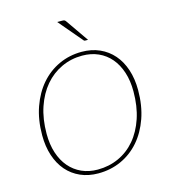

<svg xmlns="http://www.w3.org/2000/svg" viewBox="-132 -1021 995 1132"><g transform="rotate(-15 366.0 -455.5)"><path d="M65 0ZM680.5 -407.5Q680.5 -313 653.8 -236.5Q627 -160 579.8 -105.8Q532.5 -51.5 468 -22.2Q403.5 7 328 7Q268 7 219.2 -14.5Q170.5 -36 136.2 -75.5Q102 -115 83.5 -171Q65 -227 65 -295.5Q65 -390 92 -466.5Q119 -543 166.2 -597.5Q213.5 -652 277.8 -681.5Q342 -711 416.5 -711Q477 -711 525.8 -689.2Q574.5 -667.5 609 -627.8Q643.5 -588 662 -532Q680.5 -476 680.5 -407.5ZM652 -407Q652 -472 635 -524Q618 -576 587 -612.5Q556 -649 512 -668.8Q468 -688.5 413.5 -688.5Q346 -688.5 287.2 -661.2Q228.5 -634 185.2 -583.2Q142 -532.5 117.2 -460Q92.5 -387.5 92.5 -297Q92.5 -232 109.5 -180Q126.5 -128 157.8 -91.5Q189 -55 232.8 -35.2Q276.5 -15.5 330.5 -15.5Q399.5 -15.5 458.5 -42.5Q517.5 -69.5 560.5 -120.2Q603.5 -171 627.8 -243.5Q652 -316 652 -407ZM353 -918Q362 -918 366.5 -916.2Q371 -914.5 375 -909L472 -769.5H456.5Q453 -769.5 450.2 -770.2Q447.5 -771 445.5 -774L323.5 -918Z"/></g></svg>

Font: Lato Thin
Style: Italic
Weight: 200
Italic angle: -7°
Designer: Lukasz Dziedzic
Foundry: tyPoland Lukasz Dziedzic
Version: Version 2.007; 2014-02-27